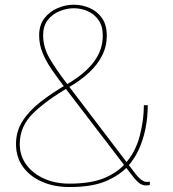

<svg xmlns="http://www.w3.org/2000/svg" viewBox="-20 -764 714 792"><path d="M267 7.5Q202.5 7.5 152.8 -14.5Q103 -36.5 74.5 -76.2Q46 -116 46 -170Q46 -221.5 72.5 -263.8Q99 -306 147.2 -343.8Q195.5 -381.5 259.5 -418.5Q330 -459.5 367 -508.8Q404 -558 404 -617Q404 -657 386.2 -681.8Q368.5 -706.5 341.2 -718.2Q314 -730 284.5 -730Q256.5 -730 227 -718.5Q197.5 -707 177.8 -682.5Q158 -658 158 -618Q158 -569.5 184 -524.2Q210 -479 261.5 -411.5L534 -53.5Q552 -29.5 564.2 -21.5Q576.5 -13.5 584.5 -13.5Q590 -13.5 593.5 -14Q597 -14.5 598 -15V-1Q596 -0.5 591.8 0.2Q587.5 1 581.5 1Q569 1 556.5 -7.2Q544 -15.5 524 -41.5L247 -403.5Q218 -441.5 194 -476.2Q170 -511 155.8 -545.5Q141.5 -580 141.5 -618Q141.5 -660.5 163 -688.5Q184.5 -716.5 217.5 -730.5Q250.5 -744.5 284.5 -744.5Q319 -744.5 350.2 -730.8Q381.5 -717 401 -689Q420.5 -661 420.5 -617Q420.5 -573 401.2 -535Q382 -497 347.8 -465Q313.5 -433 268 -406.5Q172 -351 116.8 -297Q61.5 -243 61.5 -170Q61.5 -122 88.2 -85.2Q115 -48.5 161.2 -27.5Q207.5 -6.5 266 -6.5Q353 -6.5 407.5 -28.5Q462 -50.5 496 -88.5Q539 -136.5 556.2 -202.5Q573.5 -268.5 573.5 -330H589.5Q589.5 -281 580.2 -234.2Q571 -187.5 552.5 -147.2Q534 -107 506 -76.5Q474 -41.5 417.2 -17Q360.5 7.5 267 7.5Z"/></svg>

Font: Epilogue Thin
Style: Regular
Weight: 250
Designer: Tyler Finck
Foundry: Etcetera Type Co
Version: Version 2.111